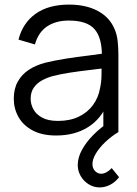

<svg xmlns="http://www.w3.org/2000/svg" viewBox="-20 -575 596 836"><path d="M414 241Q387.5 241 365.8 227.2Q344 213.5 331.2 191.2Q318.5 169 318.5 143.5Q318.5 111 337 77.2Q355.5 43.5 386.8 12Q418 -19.5 456 -44L495.5 0Q465 18.5 439.2 42.8Q413.5 67 398 92.5Q382.5 118 382.5 139.5Q382.5 158 394 169.8Q405.5 181.5 420.5 181.5Q432 181.5 444 174.8Q456 168 466.5 157L498.5 196.5Q481.5 218.5 459.2 229.8Q437 241 414 241ZM224.5 15Q163.5 15 122.2 -7Q81 -29 60.5 -65.5Q40 -102 40 -145Q40 -189 57.8 -220.2Q75.5 -251.5 106.2 -271.5Q137 -291.5 177.5 -302Q218.5 -312 268.2 -319.8Q318 -327.5 365.8 -333.2Q413.5 -339 449.5 -344.5L423.5 -328.5Q425 -408.5 392.5 -447Q360 -485.5 279.5 -485.5Q224 -485.5 185.8 -460.5Q147.5 -435.5 132 -381.5L60.5 -402.5Q79 -475 135 -515Q191 -555 280.5 -555Q354.5 -555 406.2 -527.2Q458 -499.5 479.5 -447Q489.5 -423.5 492.5 -394.5Q495.5 -365.5 495.5 -335.5V0H430V-135.5L449 -127.5Q421.5 -58 363.5 -21.5Q305.5 15 224.5 15ZM233 -48.5Q284.5 -48.5 323 -67Q361.5 -85.5 385 -117.8Q408.5 -150 415.5 -190.5Q421.5 -216.5 422 -247.8Q422.5 -279 422.5 -294.5L450.5 -280Q413 -275 369.2 -270Q325.5 -265 283.2 -258.5Q241 -252 207 -243Q184 -236.5 162.5 -224.8Q141 -213 127.2 -193.5Q113.5 -174 113.5 -145Q113.5 -121.5 125.2 -99.5Q137 -77.5 163.2 -63Q189.5 -48.5 233 -48.5Z"/></svg>

Font: Manrope ExtraLight
Style: Regular
Weight: 400
Version: Version 4.504